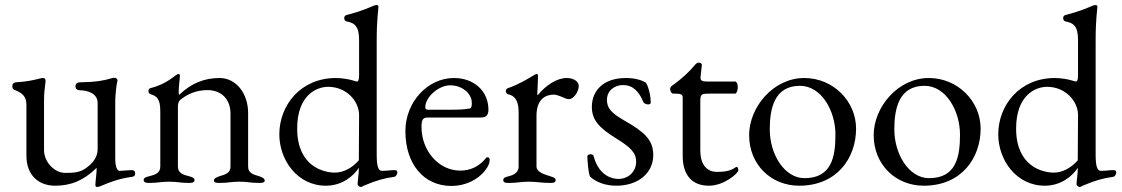

<svg xmlns="http://www.w3.org/2000/svg" viewBox="-20 -724 4458 763"><path d="M366 19C372 19 382 15 386 13C415 1 451 -14 503 -21C511 -22 517 -24 517 -35C517 -47 509 -48 502 -48C492 -48 466 -45 456 -45C446 -45 438 -59 438 -95V-326C438 -342 443 -388 445 -395C446 -399 447 -402 447 -404C447 -411 441 -415 434 -415C431 -415 427 -414 424 -413C388 -403 362 -398 301 -397C290 -397 280 -394 280 -382C280 -368 289 -365 301 -365C321 -365 368 -356 368 -315V-132C368 -91 338 -68 323 -57C298 -38 273 -37 239 -37C196 -37 155 -80 155 -128V-323C155 -353 157 -369 161 -400C162 -411 157 -414 151 -414C148 -414 147 -414 143 -413C106 -404 89 -400 44 -397C36 -396 29 -393 29 -381C29 -370 35 -367 42 -365C72 -353 85 -337 85 -308V-105C85 -27 134 14 199 14C261 14 312 -6 364 -57V-51C364 -34 359 -2 359 11C359 16 361 19 366 19Z M571 3C611 3 617 -2 652 -2C687 -2 693 3 733 3C746 3 753 0 753 -8C753 -16 746 -20 730 -24C710 -29 687 -35 687 -62V-303C687 -311 690 -321 695 -326C723 -349 758 -366 806 -366C860 -365 896 -330 896 -272V-62C896 -35 873 -30 853 -24C842 -20 830 -16 830 -6C830 2 843 3 850 3C890 3 897 -2 932 -2C967 -2 972 3 1012 3C1020 3 1032 2 1032 -6C1032 -16 1020 -20 1009 -24C989 -30 966 -35 966 -62V-275C966 -353 918 -414 853 -414C790 -414 739 -392 692 -347C691 -348 690 -353 690 -359C690 -378 695 -414 695 -423C695 -427 693 -430 690 -430C686 -430 683 -428 679 -425C651 -404 625 -386 579 -374C573 -373 570 -369 570 -362C570 -354 574 -351 580 -349C614 -340 617 -313 617 -277V-62C617 -35 594 -29 574 -24C559 -20 551 -18 551 -8C551 0 559 3 571 3Z M1412 19C1416 19 1417 19 1428 13C1475 -7 1508 -16 1545 -21C1552 -21 1559 -30 1559 -39C1559 -46 1555 -48 1546 -48C1545 -48 1543 -48 1541 -48C1524 -46 1505 -45 1498 -45C1483 -45 1477 -64 1477 -110V-562C1477 -652 1484 -686 1484 -698C1483 -702 1481 -704 1477 -704C1474 -704 1469 -703 1464 -701C1445 -693 1415 -679 1356 -664C1350 -662 1348 -657 1348 -652C1348 -646 1351 -640 1357 -639C1389 -633 1407 -620 1407 -566V-424C1407 -406 1403 -400 1400 -400C1397 -400 1393 -401 1387 -403C1372 -408 1342 -414 1315 -414C1175 -414 1090 -306 1090 -190C1090 -89 1161 14 1275 14C1341 14 1386 -26 1406 -57V-51C1406 -34 1401 -4 1401 9C1401 12 1409 19 1412 19ZM1311 -38C1267 -38 1161 -62 1161 -213C1161 -346 1238 -379 1284 -379C1358 -379 1407 -321 1407 -267L1406 -87C1381 -58 1346 -38 1311 -38Z M1774 15C1827 15 1878 -8 1908 -47C1920 -62 1926 -76 1926 -89C1926 -95 1923 -99 1918 -99C1914 -99 1912 -98 1907 -91C1882 -62 1849 -46 1809 -46C1724 -46 1655 -124 1655 -220C1655 -249 1661 -257 1680 -257H1891C1912 -257 1921 -267 1921 -288C1921 -362 1864 -414 1784 -414C1679 -414 1591 -318 1591 -203C1591 -72 1664 15 1774 15ZM1682 -288C1674 -288 1670 -291 1670 -298C1670 -338 1723 -385 1769 -385C1816 -385 1855 -353 1855 -315C1855 -301 1853 -294 1847 -293C1825 -289 1805 -288 1773 -288Z M2000 3C2040 3 2046 -2 2081 -2C2116 -2 2128 3 2168 3C2182 3 2188 0 2188 -8C2188 -17 2179 -20 2165 -24C2132 -34 2112 -44 2112 -62V-264C2112 -331 2149 -348 2181 -348C2191 -348 2202 -343 2213 -339C2223 -334 2233 -330 2241 -330C2261 -330 2280 -362 2280 -382C2280 -400 2260 -414 2232 -414C2193 -414 2149 -385 2117 -346C2116 -346 2115 -347 2115 -348C2117 -380 2118 -416 2118 -423C2118 -427 2116 -430 2113 -430C2110 -430 2106 -428 2098 -423C2077 -410 2034 -385 1999 -374C1995 -373 1990 -368 1990 -362C1990 -356 1995 -350 2000 -349C2033 -342 2041 -313 2041 -277V-62C2041 -43 2028 -30 2003 -24C1988 -20 1980 -18 1980 -8C1980 0 1986 3 2000 3Z M2429 14C2516 14 2576 -36 2576 -108C2576 -170 2538 -201 2461 -245C2407 -276 2392 -296 2392 -327C2392 -365 2423 -386 2456 -386C2494 -386 2519 -362 2537 -318C2539 -313 2548 -309 2556 -309C2561 -309 2566 -311 2566 -316C2566 -344 2557 -380 2547 -395C2534 -404 2507 -414 2467 -414C2377 -414 2332 -363 2332 -299C2332 -249 2359 -217 2427 -175C2487 -138 2508 -117 2508 -81C2508 -42 2477 -13 2438 -13C2399 -13 2356 -38 2339 -104C2338 -109 2332 -111 2327 -111C2320 -111 2314 -108 2314 -102C2315 -79 2318 -36 2325 -22C2350 1 2388 14 2429 14Z M2643 -372C2643 -362 2648 -352 2655 -352H2661C2687 -352 2693 -348 2693 -337V-105C2693 -26 2732 14 2797 14C2858 14 2914 -36 2914 -47C2914 -54 2912 -61 2907 -61C2906 -61 2904 -60 2903 -59C2886 -47 2868 -41 2829 -41C2786 -41 2763 -73 2763 -127V-324C2763 -351 2769 -352 2803 -352H2902C2907 -352 2912 -366 2912 -378C2912 -390 2907 -400 2902 -400H2788C2771 -400 2762 -404 2764 -419L2769 -464C2770 -473 2762 -475 2756 -475C2749 -475 2745 -470 2739 -463C2721 -441 2689 -410 2650 -383C2648 -382 2643 -375 2643 -372Z M3156 14C3306 14 3382 -96 3382 -213C3382 -321 3292 -414 3176 -414C3053 -414 2957 -298 2957 -187C2957 -70 3044 14 3156 14ZM3177 -16C3097 -16 3039 -111 3039 -210C3039 -294 3058 -383 3159 -383C3244 -383 3300 -284 3300 -189C3300 -101 3285 -16 3177 -16Z M3651 14C3801 14 3877 -96 3877 -213C3877 -321 3787 -414 3671 -414C3548 -414 3452 -298 3452 -187C3452 -70 3539 14 3651 14ZM3672 -16C3592 -16 3534 -111 3534 -210C3534 -294 3553 -383 3654 -383C3739 -383 3795 -284 3795 -189C3795 -101 3780 -16 3672 -16Z M4269 19C4273 19 4274 19 4285 13C4332 -7 4365 -16 4402 -21C4409 -21 4416 -30 4416 -39C4416 -46 4412 -48 4403 -48C4402 -48 4400 -48 4398 -48C4381 -46 4362 -45 4355 -45C4340 -45 4334 -64 4334 -110V-562C4334 -652 4341 -686 4341 -698C4340 -702 4338 -704 4334 -704C4331 -704 4326 -703 4321 -701C4302 -693 4272 -679 4213 -664C4207 -662 4205 -657 4205 -652C4205 -646 4208 -640 4214 -639C4246 -633 4264 -620 4264 -566V-424C4264 -406 4260 -400 4257 -400C4254 -400 4250 -401 4244 -403C4229 -408 4199 -414 4172 -414C4032 -414 3947 -306 3947 -190C3947 -89 4018 14 4132 14C4198 14 4243 -26 4263 -57V-51C4263 -34 4258 -4 4258 9C4258 12 4266 19 4269 19ZM4168 -38C4124 -38 4018 -62 4018 -213C4018 -346 4095 -379 4141 -379C4215 -379 4264 -321 4264 -267L4263 -87C4238 -58 4203 -38 4168 -38Z"/></svg>

Font: EB Garamond
Style: Regular
Weight: 400
Designer: Georg Duffner and Octavio Pardo
Foundry: Georg Duffner
Version: Version 1.000;PS 001.000;hotconv 1.0.88;makeotf.lib2.5.64775